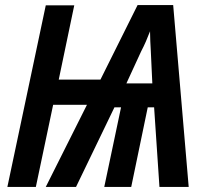

<svg xmlns="http://www.w3.org/2000/svg" viewBox="-20 -735 822 755"><path d="M9 0 160 -714H272L211 -422H375L521 -715H661L722 0H607L586 -313H561L496 0H390L456 -313H430L279 0H160L322 -323H189L121 0ZM477 -407H579L573 -535Q572 -554 571 -573Q570 -592 570 -612Q562 -591 553.5 -571.5Q545 -552 535 -533Z"/></svg>

Font: Noto Sans Condensed SemiBold
Style: Italic
Weight: 600
Width: 3
Italic angle: -12°
Designer: Monotype Design Team
Foundry: Monotype Imaging Inc.
Version: Version 2.013; ttfautohint (v1.8.4.7-5d5b)